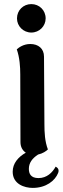

<svg xmlns="http://www.w3.org/2000/svg" viewBox="-20 -743 309 938"><path d="M133 -584C172 -584 203 -615 203 -653C203 -693 172 -723 133 -723C94 -723 63 -693 63 -653C63 -615 94 -584 133 -584ZM252 71C236 100 209 127 168 127C130 127 121 105 121 82C121 53 137 31 166 12C189 7 206 -5 214 -13C199 -52 197 -97 197 -136L195 -466C195 -506 167 -528 128 -528C95 -528 72 -511 62 -502C76 -462 79 -417 79 -379L80 -49C80 -25 90 -8 106 3C69 24 42 55 42 96C42 157 100 175 140 175C205 175 249 140 264 102C270 86 263 77 252 71Z"/></svg>

Font: Arima Koshi ExtraBold
Style: Regular
Weight: 800
Designer: Joana Correia and Natanael Gama
Foundry: NDISCOVER
Version: Version 1.019;PS 001.019;hotconv 1.0.88;makeotf.lib2.5.64775